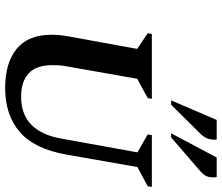

<svg xmlns="http://www.w3.org/2000/svg" viewBox="-78 -774 862 746"><g transform="rotate(90 353.0 -401.0)"><path d="M322 10Q224 10 169.5 -35Q115 -80 115 -170Q115 -200 121 -234L170 -503L109 -544L112 -560H364L361 -544L286 -503L238 -230Q235 -215 234 -201Q233 -187 233 -175Q233 -111 265 -81.5Q297 -52 355 -52Q426 -52 466 -93Q506 -134 519 -211L572 -504L502 -544L505 -560H706L704 -544L629 -504L581 -230Q559 -104 493 -47Q427 10 322 10ZM370 -635 446 -812H522Q524 -795 519.5 -780Q515 -765 500 -749L387 -635ZM498 -635 592 -812H668Q671 -795 667 -779.5Q663 -764 646 -749L514 -635Z"/></g></svg>

Font: Spectral SC SemiBold
Style: Italic
Weight: 600
Italic angle: -10°
Designer: Jean-Baptiste Levee
Foundry: Production Type
Version: Version 2.001